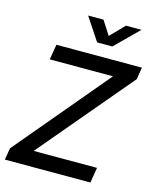

<svg xmlns="http://www.w3.org/2000/svg" viewBox="-135 -1032 911 1124"><g transform="rotate(15 320.0 -470.5)"><path d="M4.4 0 16.6 -71.8 489.7 -634.8H106.4L122.1 -727.5H640.1L628.4 -654.8L154.3 -92.8H538.1L522.9 0ZM350.1 -940.9 404.3 -856.4 486.3 -940.9H580.1V-940.4L440.9 -802.7H348.6L257.3 -940.4V-940.9Z"/></g></svg>

Font: Inter Display Medium
Style: Italic
Weight: 500
Italic angle: -9.39999°
Designer: Rasmus Andersson
Foundry: rsms
Version: Version 4.000;git-a52131595